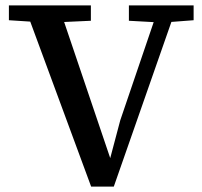

<svg xmlns="http://www.w3.org/2000/svg" viewBox="-20 -687 748 712"><path d="M318 5 70 -667H197L391 -94H387L426 -241L571 -667H637L402 5ZM13 -612V-667H317V-610L186 -604H137ZM458 -610V-667H698V-612L593 -604H567Z"/></svg>

Font: Source Serif 4 Medium
Style: Regular
Weight: 500
Designer: Frank Grießhammer
Foundry: Adobe Systems Incorporated
Version: Version 4.004;hotconv 1.0.116;makeotfexe 2.5.65601